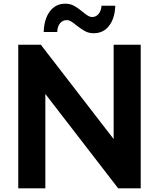

<svg xmlns="http://www.w3.org/2000/svg" viewBox="-20 -1020 861 1040"><path d="M290 -846.7H216.7Q218.9 -916.7 250 -958.3Q281.1 -1000 333.3 -1000Q360 -1000 380.6 -988.9Q401.1 -977.8 426.7 -956.7Q444.4 -942.2 456.1 -935Q467.8 -927.8 478.9 -927.8Q500 -927.8 513.9 -944.4Q527.8 -961.1 530 -988.9H604.4Q602.2 -921.1 571.1 -880.6Q540 -840 487.8 -840Q461.1 -840 440.6 -851.1Q420 -862.2 393.3 -883.3Q375.6 -897.8 364.4 -904.4Q353.3 -911.1 342.2 -911.1Q320 -911.1 305.6 -894.4Q291.1 -877.8 290 -846.7ZM742.2 0H620L225.6 -511.1V0H78.9V-777.8H201.1L595.6 -266.7V-777.8H742.2Z"/></svg>

Font: Paperlogy 7 Bold
Style: Regular
Weight: 700
Designer: redesigned by Lee Juim, glyphs from Gmarket Sans & Montserrat
Foundry: PT&
Version: Version 1.001